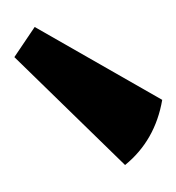

<svg xmlns="http://www.w3.org/2000/svg" viewBox="-9 -802 251 274"><g transform="rotate(90 117.0 -664.5)"><path d="M18 -588 122 -770Q180 -760 215 -717L61 -559Z"/></g></svg>

Font: Volkhov
Style: Regular
Weight: 400
Designer: Cyreal (www.cyreal.org)
Foundry: Cyreal (www.cyreal.org)
Version: Version 1.010